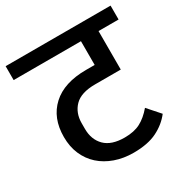

<svg xmlns="http://www.w3.org/2000/svg" viewBox="-179 -829 914 946"><g transform="rotate(-30 278.5 -355.5)"><path d="M314 -13Q257 -13 209 -30Q161 -47 126.5 -78Q92 -109 73 -153Q54 -197 54 -252Q54 -360 121.5 -422Q189 -484 314 -484H363V-619H-20V-698H577V-619H463V-400H317Q237 -400 200.5 -363Q164 -326 164 -267V-235Q164 -174 201 -137Q238 -100 313 -100Q367 -100 403 -119Q439 -138 472 -177L533 -108Q500 -65 447.5 -39Q395 -13 314 -13Z"/></g></svg>

Font: IBM Plex Sans Devanagari Medium
Style: Regular
Weight: 500
Designer: Mike Abbink, Paul van der Laan, Pieter van Rosmalen, Erin McLaughlin
Foundry: Bold Monday
Version: Version 1.1